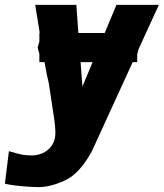

<svg xmlns="http://www.w3.org/2000/svg" viewBox="-46 -570 670 785"><path d="M84 65.5Q106.5 65.5 128.8 55.8Q151 46 165.8 25Q180.5 4 180.5 -27Q180.5 -47.5 176.2 -79.5Q172 -111.5 162 -174L153 -232.5Q147 -253 136 -316H115V-349L108 -375L115 -400.5V-435H116.5L98 -550H266L274.5 -435H382L430 -550H603.5L521 -370L515 -349V-316H496.5L330 47.5Q280 139.5 220.5 167.2Q161 195 111.5 195Q85.5 195 44.5 191.5Q3.5 188 -26 181L-9.5 48Q25 58.5 43.2 62Q61.5 65.5 84 65.5ZM291 -216 332.5 -316H283.5Z"/></svg>

Font: JuliaMono Black
Style: Italic
Weight: 900
Italic angle: -9°
Monospace: yes
Designer: cormullion
Foundry: corm
Version: Version 0.057; ttfautohint (v1.8.4)